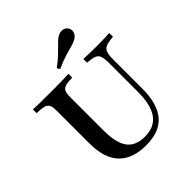

<svg xmlns="http://www.w3.org/2000/svg" viewBox="-209 -907 1059 1059"><g transform="rotate(-45 320.0 -377.5)"><path d="M324.2 11.3Q253.2 11.3 205.2 -14.5Q157.3 -40.3 133.5 -91.1Q109.7 -141.9 109.7 -218.5V-472.6Q109.7 -501.6 103.2 -515.7Q96.8 -529.8 78.2 -535.5Q59.7 -541.1 21.8 -541.9V-571Q60.5 -568.5 162.9 -568.5Q260.5 -568.5 299.2 -571V-541.9Q262.9 -541.1 245.2 -535.5Q227.4 -529.8 221.4 -515.7Q215.3 -501.6 215.3 -472.6V-213.7Q215.3 -116.1 248 -71.8Q280.6 -27.4 353.2 -27.4Q427.4 -27.4 463.7 -77.4Q500 -127.4 500 -229V-456.5Q500 -491.1 493.5 -508.5Q487.1 -525.8 469 -532.7Q450.8 -539.5 415.3 -541.9V-571Q428.2 -570.2 452.4 -569.4Q476.6 -568.5 511.3 -568.5Q550 -568.5 577 -569.4Q604 -570.2 617.7 -571V-541.9Q581.5 -539.5 562.5 -532.3Q543.5 -525 536.7 -506.9Q529.8 -488.7 529.8 -454.8V-225.8Q529.8 -106.5 479.4 -47.6Q429 11.3 324.2 11.3ZM285.5 -621.8 275.8 -638.7Q306.5 -661.3 326.2 -679.4Q346 -697.6 359.7 -712.1Q373.4 -726.6 385.1 -737.5Q396.8 -748.4 410.5 -757.3Q429.8 -768.5 449.6 -764.9Q469.4 -761.3 478.2 -744.4Q487.1 -729 481 -711.3Q475 -693.5 454.8 -681.5Q437.9 -672.6 416.1 -666.9Q394.4 -661.3 363.3 -652Q332.3 -642.7 285.5 -621.8Z"/></g></svg>

Font: Playfair SemiBold
Style: Regular
Weight: 600
Designer: Claus Eggers Sørensen
Foundry: Claus Eggers Sørensen
Version: Version 2.001;gftools[0.9.30]